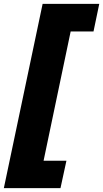

<svg xmlns="http://www.w3.org/2000/svg" viewBox="-48 -813 537 1000"><path d="M174 -793H469L439 -649H320L179 24H298L267 167H-28Z"/></svg>

Font: Mona Sans Black
Style: Italic
Weight: 900
Italic angle: -11.7°
Designer: Deni Anggara
Foundry: GitHub
Version: Version 2.000